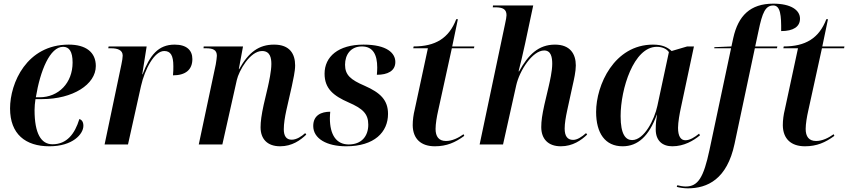

<svg xmlns="http://www.w3.org/2000/svg" viewBox="-20 -790 4638 1050"><path d="M250 10C378 10 436 -57 436 -102C436 -124 427 -135 414 -139C389 -57 345 -1 267 -1C204 -1 169 -61 169 -188C169 -203 171 -232 174 -248H210C378 -248 504 -328 504 -429C504 -505 449 -546 356 -546C126 -546 35 -336 35 -197C35 -57 119 10 250 10ZM196 -258H176C200 -404 253 -534 325 -534C358 -534 377 -509 377 -448C377 -337 301 -258 196 -258Z M644 -438 552 0H680L751 -319C772 -412 824 -511 878 -511C913 -511 928 -487 928 -428C928 -414 928 -397 926 -378C994 -378 1032 -408 1032 -467C1032 -515 1001 -546 935 -546C845 -546 799 -487 760 -384H758L782 -536H574L572 -526H587C622 -526 651 -517 651 -486C651 -475 648 -457 644 -438Z M1512 10C1577 10 1623 -23 1655 -54L1649 -62C1629 -44 1602 -26 1575 -26C1546 -26 1532 -46 1532 -83C1532 -114 1538 -150 1546 -187L1576 -319C1583 -354 1594 -399 1594 -432C1594 -495 1565 -546 1479 -546C1396 -546 1340 -505 1288 -412H1286L1309 -536H1094L1093 -526H1107C1145 -526 1166 -517 1166 -485C1166 -477 1163 -456 1160 -438L1067 0H1196L1275 -352C1286 -402 1347 -511 1413 -511C1458 -511 1464 -472 1464 -440C1464 -401 1451 -342 1445 -315L1422 -217C1410 -162 1405 -125 1405 -94C1405 -31 1441 10 1512 10Z M1873 10C2028 10 2102 -68 2102 -167C2102 -243 2060 -283 1974 -321C1897 -354 1867 -380 1867 -436C1867 -490 1897 -536 1959 -536C2020 -536 2043 -491 2043 -420C2043 -408 2042 -395 2041 -381C2100 -381 2142 -402 2142 -451C2142 -499 2097 -546 1968 -546C1830 -546 1755 -480 1755 -387C1755 -305 1804 -266 1886 -230C1964 -196 1994 -168 1994 -108C1994 -45 1957 0 1887 0C1819 0 1784 -53 1784 -144C1784 -155 1785 -167 1786 -179C1737 -179 1693 -160 1693 -101C1693 -32 1767 10 1873 10Z M2358 10C2423 10 2470 -11 2519 -47L2515 -56C2486 -35 2452 -19 2419 -19C2379 -19 2362 -44 2362 -85C2362 -112 2369 -154 2376 -184L2451 -526H2572L2574 -536H2453L2484 -685H2475C2435 -580 2360 -536 2242 -536L2240 -526H2320L2248 -191C2241 -163 2237 -133 2237 -105C2238 -30 2283 10 2358 10Z M3047 10C3112 10 3159 -23 3191 -54L3185 -62C3160 -40 3136 -25 3114 -25C3083 -25 3068 -46 3068 -87C3068 -115 3074 -150 3082 -187L3111 -320C3119 -355 3129 -399 3129 -432C3129 -495 3098 -546 3015 -546C2925 -546 2869 -491 2819 -400H2816C2823 -426 2841 -501 2852 -553L2896 -760H2676L2675 -750H2689C2729 -750 2750 -740 2750 -707C2750 -699 2747 -681 2742 -659L2603 0H2731L2803 -323C2821 -404 2892 -514 2956 -514C2994 -514 3000 -476 3000 -441C3000 -400 2987 -346 2981 -319L2957 -217C2945 -162 2940 -129 2940 -95C2940 -31 2977 10 3047 10Z M3385 10C3468 10 3529 -45 3572 -163H3573C3569 -137 3566 -116 3566 -82C3566 -21 3602 10 3657 10C3721 10 3773 -21 3808 -50L3803 -59C3778 -39 3753 -23 3728 -23C3703 -23 3688 -45 3688 -91C3688 -121 3697 -171 3703 -198L3775 -536H3738L3653 -511C3631 -531 3603 -546 3551 -546C3339 -546 3240 -325 3240 -178C3240 -62 3289 10 3385 10ZM3437 -24C3402 -24 3374 -54 3374 -155C3374 -303 3445 -534 3572 -534C3600 -534 3625 -524 3638 -505L3575 -211C3559 -136 3503 -24 3437 -24Z M3741 240C3849 240 3956 190 3997 -3L4108 -526H4229L4231 -536H4110L4128 -620C4149 -722 4166 -760 4209 -760C4248 -760 4253 -706 4252 -620C4319 -620 4355 -644 4355 -688C4355 -735 4305 -770 4209 -770C4083 -770 4017 -704 3990 -582L3980 -536L3887 -532L3886 -526H3978L3860 30C3828 180 3798 230 3730 230C3715 230 3695 226 3684 223L3681 232C3694 236 3721 240 3741 240Z M4382 10C4447 10 4494 -11 4543 -47L4539 -56C4510 -35 4476 -19 4443 -19C4403 -19 4386 -44 4386 -85C4386 -112 4393 -154 4400 -184L4475 -526H4596L4598 -536H4477L4508 -685H4499C4459 -580 4384 -536 4266 -536L4264 -526H4344L4272 -191C4265 -163 4261 -133 4261 -105C4262 -30 4307 10 4382 10Z"/></svg>

Font: Noto Serif Display SemiBold
Style: Italic
Weight: 600
Italic angle: -12°
Designer: Monotype Design Team
Foundry: Monotype Imaging Inc.
Version: Version 2.009